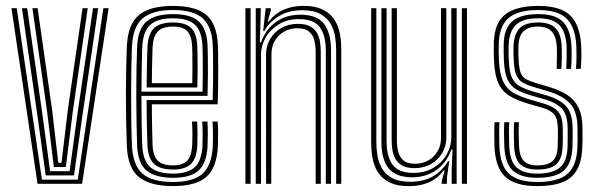

<svg xmlns="http://www.w3.org/2000/svg" viewBox="-20 -628 2046 656"><path d="M108.2 0 19.2 -600H37.2L123.2 -14.2H245.8L333.2 -600H351.2L260.5 0ZM136.2 -28.8 107.2 -237.5 55 -600H72.8L124.2 -242.5L151.2 -43H217.8L245 -241.5L297.8 -600H315.5L262 -236L232.8 -28.8ZM164 -57.5 140.8 -247.2 90.8 -600H108.5L158 -252.5L179.2 -71.8H190L211.8 -252.5L262 -600H279.8L228.8 -247.5L205 -57.5Z M571.8 7.8Q493.2 7.8 455 -22.8Q416.8 -53.2 413.5 -127.8Q411.8 -169.2 411 -214.2Q410.2 -259.2 410.2 -304.6Q410.2 -350 411.1 -392.5Q412 -435 413.5 -471Q417.2 -546.2 455.1 -577Q493 -607.8 571 -607.8Q649 -607.8 685.1 -577Q721.2 -546.2 724.5 -473.2Q725 -465.5 725.2 -443.2Q725.5 -421 725.6 -390.9Q725.8 -360.8 725.2 -329.1Q724.8 -297.5 723.5 -271.5H498.8Q499 -246 499.2 -223Q499.5 -200 500 -178Q500.5 -156 501.2 -133.2Q502.8 -95.5 519.1 -79.1Q535.5 -62.8 571.8 -62.8Q602.8 -62.8 618.6 -78.1Q634.5 -93.5 636.5 -132.2Q637.5 -149.2 637.4 -171.9Q637.2 -194.5 636 -212.8H653.5Q654.8 -192 654.8 -169.1Q654.8 -146.2 654.2 -131.5Q652 -87.2 632.6 -68Q613.2 -48.8 571.8 -48.8Q526.2 -48.8 505.9 -68.4Q485.5 -88 483.8 -132.5Q482.8 -158 482.1 -184.1Q481.5 -210.2 481.2 -236Q481 -261.8 480.8 -286H706.5Q707.5 -312.2 707.9 -341.5Q708.2 -370.8 708.1 -397.8Q708 -424.8 707.8 -444.8Q707.5 -464.8 707 -472.5Q704 -537.5 672.4 -565.6Q640.8 -593.8 571 -593.8Q501.8 -593.8 467.9 -565.8Q434 -537.8 430.8 -469Q429.5 -437 428.8 -395.1Q428 -353.2 428 -307.2Q428 -261.2 428.6 -215.6Q429.2 -170 430.8 -130.5Q433.8 -64.5 466.1 -35.4Q498.5 -6.2 571.8 -6.2Q640.2 -6.2 672 -34.6Q703.8 -63 707 -129.5Q707.5 -140 707.6 -154.8Q707.8 -169.5 707.4 -184.9Q707 -200.2 706 -212.8H723.8Q725.2 -194 725.2 -169.5Q725.2 -145 724.5 -128.8Q721 -55.8 685.5 -24Q650 7.8 571.8 7.8ZM571.8 -20.5Q510.5 -20.5 480.8 -45.2Q451 -70 448.5 -130.5Q447.2 -165.8 446.5 -209.1Q445.8 -252.5 445.6 -298.5Q445.5 -344.5 446.2 -388.2Q447 -432 448.5 -467.8Q451.2 -530 481 -554.9Q510.8 -579.8 571 -579.8Q631.5 -579.8 659.1 -554.8Q686.8 -529.8 689.2 -472Q689.8 -462.8 690.1 -435.5Q690.5 -408.2 690.4 -372.2Q690.2 -336.2 689 -300.5H463.2Q463.2 -256.8 463.9 -212.2Q464.5 -167.8 466 -131.8Q468.2 -78.8 493.5 -56.8Q518.8 -34.8 571.8 -34.8Q621.2 -34.8 645.1 -56.5Q669 -78.2 671.8 -130.5Q672.5 -146 672.4 -169.8Q672.2 -193.5 671 -212.8H688.8Q690 -193 690 -169.5Q690 -146 689.2 -130Q686.5 -71.5 659.1 -46Q631.8 -20.5 571.8 -20.5ZM463.2 -314.8H672Q672.8 -346.5 672.9 -378.5Q673 -410.5 672.6 -435.6Q672.2 -460.8 671.8 -471Q669.5 -521.5 646 -543.5Q622.5 -565.5 571 -565.5Q517.8 -565.5 493.1 -542.9Q468.5 -520.2 466 -467Q464.8 -433.5 464.1 -393.5Q463.5 -353.5 463.2 -314.8ZM481 -329.2Q481.2 -346.8 481.5 -370.4Q481.8 -394 482.2 -419.1Q482.8 -444.2 483.8 -466Q485.8 -512.2 506.2 -531.8Q526.8 -551.2 571 -551.2Q613.5 -551.2 632.9 -532.5Q652.2 -513.8 654 -470.5Q654.5 -460.5 654.9 -437.9Q655.2 -415.2 655.1 -386.6Q655 -358 654.2 -329.2ZM498.8 -343.8H637Q637.5 -371.2 637.5 -397.1Q637.5 -423 637.2 -442.4Q637 -461.8 636.5 -469.2Q635 -504.2 620.5 -520.8Q606 -537.2 571 -537.2Q534.8 -537.2 518.8 -520Q502.8 -502.8 501.2 -465.2Q500.8 -444.2 500.1 -424.1Q499.5 -404 499.2 -384.1Q499 -364.2 498.8 -343.8Z M1128.5 0V-457.2Q1128.5 -479 1124.9 -502.6Q1121.2 -526.2 1109.6 -546.8Q1098 -567.2 1074.6 -580.1Q1051.2 -593 1012 -593Q967.8 -593 935.1 -574.2Q902.5 -555.5 883.2 -522.5H879.2L887.8 -600H905.2V-591.5L894.5 -554.5H898.2Q920.2 -582.5 949.9 -595.2Q979.5 -608 1016.8 -608Q1051.8 -608 1075 -598.6Q1098.2 -589.2 1112.5 -573.5Q1126.8 -557.8 1134 -538.2Q1141.2 -518.8 1143.6 -498.5Q1146 -478.2 1146 -460V0ZM818.5 0V-600H836.2V0ZM889 0V-442.2Q889 -470.8 902.8 -494.4Q916.5 -518 941 -532.2Q965.5 -546.5 997.8 -546.5Q1023.8 -546.5 1039.4 -538Q1055 -529.5 1062.9 -515.6Q1070.8 -501.8 1073.4 -485Q1076 -468.2 1076 -452V0H1058.5V-451.2Q1058.5 -471.5 1054.1 -489.8Q1049.8 -508 1036.2 -519.8Q1022.8 -531.5 995.5 -531.5Q970.8 -531.5 950.8 -520.1Q930.8 -508.8 919.1 -489Q907.5 -469.2 907.5 -443.5L906.8 0ZM853.8 0V-600H871.2L867.8 -483.2H872Q888 -527.8 923 -552.9Q958 -578 1007 -577.8Q1064.2 -577.5 1087.6 -545.9Q1111 -514.2 1111 -456.5V0H1093.2V-454.8Q1093.2 -507.5 1072.6 -535.1Q1052 -562.8 1001.8 -562.8Q962 -562.8 932.9 -545.2Q903.8 -527.8 887.8 -500Q871.8 -472.2 871.8 -441.2V0Z M1377.2 8Q1342.2 8 1318.9 -1.4Q1295.5 -10.8 1281.4 -26.6Q1267.2 -42.5 1260.1 -61.9Q1253 -81.2 1250.6 -101.5Q1248.2 -121.8 1248.2 -140V-600H1265.8V-142.8Q1265.8 -121.2 1269.4 -97.6Q1273 -74 1284.6 -53.4Q1296.2 -32.8 1319.5 -19.9Q1342.8 -7 1382.2 -7Q1428 -7 1460 -26Q1492 -45 1510.8 -77.5H1515L1507 -20.8V0H1489.2V-9L1499.2 -45.5H1495.5Q1474.2 -17 1444.4 -4.5Q1414.5 8 1377.2 8ZM1558 0V-600H1575.5V0ZM1396.2 -53.5Q1369.2 -53.5 1353.6 -62.8Q1338 -72 1330.4 -86.5Q1322.8 -101 1320.5 -117.4Q1318.2 -133.8 1318.2 -148V-600H1336V-148.8Q1336 -129.2 1340.2 -110.9Q1344.5 -92.5 1357.9 -80.5Q1371.2 -68.5 1398.8 -68.5Q1423.2 -68.5 1443.2 -79.9Q1463.2 -91.2 1475 -111.1Q1486.8 -131 1486.8 -156.5V-600H1505V-157.8Q1505 -129.5 1491.2 -105.8Q1477.5 -82 1453.1 -67.8Q1428.8 -53.5 1396.2 -53.5ZM1387 -22.2Q1332.2 -22.8 1307.8 -52.8Q1283.2 -82.8 1283.2 -143.5V-600H1300.8V-145.2Q1300.8 -92.8 1321.5 -65Q1342.2 -37.2 1392.5 -37.2Q1432 -37.2 1461.1 -54.8Q1490.2 -72.2 1506.1 -100.1Q1522 -128 1522 -159V-600H1540.2V0H1523.2V-47.8L1526.2 -116.8H1522Q1505.8 -71.5 1470.5 -46.8Q1435.2 -22 1387 -22.2Z M1815.5 7.8Q1741 7.8 1706.6 -23.6Q1672.2 -55 1669.5 -128.8Q1668.8 -150 1668.8 -170.5Q1668.8 -191 1669.8 -210.5H1686.5Q1685.5 -192.5 1685.5 -171Q1685.5 -149.5 1686.2 -129.2Q1688.8 -62.2 1719.4 -34.2Q1750 -6.2 1815.5 -6.2Q1888.2 -6.2 1919.6 -34.6Q1951 -63 1952.8 -126.5Q1953.2 -140.2 1953.4 -148.5Q1953.5 -156.8 1953.4 -165.1Q1953.2 -173.5 1953.2 -187Q1953.2 -247.5 1927.2 -274.8Q1901.2 -302 1851.5 -316.5L1804 -330.5Q1782 -337 1767.2 -345.1Q1752.5 -353.2 1744.8 -370Q1737 -386.8 1735.5 -418.5Q1734.8 -434.8 1734.4 -444.8Q1734 -454.8 1734.5 -469.2Q1736 -510.8 1755 -531Q1774 -551.2 1819 -551.2Q1858.2 -551.2 1877.8 -532.1Q1897.2 -513 1899.2 -468Q1899.8 -458.5 1899.6 -436.9Q1899.5 -415.2 1898 -392.8H1881.8Q1882.8 -414.2 1882.9 -436.6Q1883 -459 1882.5 -467.5Q1880.5 -503.8 1865 -520.5Q1849.5 -537.2 1819 -537.2Q1785.8 -537.2 1769 -521.4Q1752.2 -505.5 1751.2 -469.2Q1750.8 -454 1751.1 -443.8Q1751.5 -433.5 1752.2 -418.8Q1753.8 -391.8 1759.6 -377.9Q1765.5 -364 1777.5 -357.4Q1789.5 -350.8 1808.8 -345L1855.5 -331Q1892.2 -320.2 1917.8 -303.9Q1943.2 -287.5 1956.8 -259.9Q1970.2 -232.2 1970.2 -187Q1970.2 -173.2 1970.2 -164.9Q1970.2 -156.5 1970.2 -148.1Q1970.2 -139.8 1969.5 -126.2Q1967.8 -56.8 1933.2 -24.5Q1898.8 7.8 1815.5 7.8ZM1815.5 -20.5Q1758.5 -20.5 1731.9 -45.4Q1705.2 -70.2 1703 -130Q1702.2 -149.8 1702.1 -171Q1702 -192.2 1703 -210.5H1719.8Q1718.8 -192.2 1718.9 -171.4Q1719 -150.5 1719.8 -130.8Q1721.5 -78 1744.5 -56.4Q1767.5 -34.8 1815.5 -34.8Q1868.8 -34.8 1893.2 -55.9Q1917.8 -77 1919.2 -127.2Q1919.8 -144 1919.6 -157Q1919.5 -170 1919.5 -187Q1919.5 -236.2 1899.9 -256.8Q1880.2 -277.2 1843.2 -288L1794.8 -301.8Q1765.2 -310.5 1745.2 -321.8Q1725.2 -333 1714.6 -355.1Q1704 -377.2 1701.8 -418Q1701 -433 1700.9 -445.5Q1700.8 -458 1700.8 -469.8Q1700.5 -528.5 1729 -554.1Q1757.5 -579.8 1819 -579.8Q1877.8 -579.8 1903.6 -553.1Q1929.5 -526.5 1932.5 -470.8Q1933.2 -458 1933 -434.9Q1932.8 -411.8 1931.2 -392.8H1914.8Q1915.8 -411.5 1916.1 -435.9Q1916.5 -460.2 1916 -468.5Q1913.5 -520.8 1890.1 -543.1Q1866.8 -565.5 1819 -565.5Q1766 -565.5 1742.4 -542.8Q1718.8 -520 1717.8 -470.2Q1717.2 -454 1717.6 -443.5Q1718 -433 1718.8 -418.5Q1720.2 -382 1729.2 -362.6Q1738.2 -343.2 1755.6 -333.6Q1773 -324 1799.2 -316L1847.2 -302.2Q1892.2 -289 1914.4 -264.9Q1936.5 -240.8 1936.5 -187Q1936.5 -172.8 1936.6 -159.1Q1936.8 -145.5 1936 -127Q1934.2 -70.5 1906.8 -45.5Q1879.2 -20.5 1815.5 -20.5ZM1815.5 -48.8Q1776.2 -48.8 1757 -67.2Q1737.8 -85.8 1736.5 -131.2Q1735.8 -152 1735.6 -171.4Q1735.5 -190.8 1736.5 -210.5H1753Q1752 -190.8 1752.2 -172.6Q1752.5 -154.5 1753.2 -131.8Q1754.5 -94.8 1769.1 -78.8Q1783.8 -62.8 1815.5 -62.8Q1851.2 -62.8 1867.6 -77.5Q1884 -92.2 1885.5 -127.8Q1886.2 -147.8 1886.1 -158.1Q1886 -168.5 1886 -187Q1885.8 -222 1873.6 -236.8Q1861.5 -251.5 1835 -259.2L1785.5 -273.5Q1746.5 -285 1721.2 -300.2Q1696 -315.5 1683.1 -343Q1670.2 -370.5 1668 -418Q1667.2 -436.5 1667.1 -447.2Q1667 -458 1667 -471.2Q1666.5 -546 1703.9 -576.9Q1741.2 -607.8 1819 -607.8Q1893.5 -607.8 1927.4 -576.2Q1961.2 -544.8 1965.8 -472Q1966.5 -460.2 1966.4 -436.6Q1966.2 -413 1964.2 -392.8H1947.8Q1949.8 -413.8 1949.8 -436.9Q1949.8 -460 1949.2 -471.5Q1945.5 -536 1915.5 -564.9Q1885.5 -593.8 1819 -593.8Q1747.2 -593.8 1715.4 -564.5Q1683.5 -535.2 1684 -470Q1683.8 -458.5 1683.9 -446.8Q1684 -435 1685 -418.2Q1687.5 -373.2 1699.6 -348.6Q1711.8 -324 1734.1 -311Q1756.5 -298 1790.2 -288L1839.2 -273.8Q1872.2 -264 1887.5 -246Q1902.8 -228 1902.8 -187Q1902.8 -173.5 1902.9 -165.2Q1903 -157 1902.9 -148.8Q1902.8 -140.5 1902.2 -127Q1901 -86.5 1881.5 -67.6Q1862 -48.8 1815.5 -48.8Z"/></svg>

Font: Big Shoulders Inline Text Thin Medium
Style: Regular
Weight: 500
Version: Version 2.002